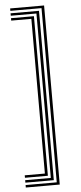

<svg xmlns="http://www.w3.org/2000/svg" viewBox="-65 -834 451 1068"><g transform="rotate(-5 161.0 -300.0)"><path d="M224 200H34.5V186.2H208.5V-786.5H34.5V-800H224ZM193.2 172.8H34.5V159H177.8V-759.2H34.5V-772.8H193.2ZM162.5 145.5H34.5V131.8H147V-732H34.5V-745.5H162.5Z"/></g></svg>

Font: Big Shoulders Inline Display Thin Medium
Style: Regular
Weight: 500
Version: Version 2.002